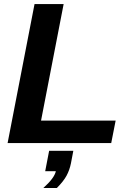

<svg xmlns="http://www.w3.org/2000/svg" viewBox="-20 -708 651 950"><path d="M552.2 -111.3 530.3 0H17.6L150.9 -688H294.9L183.1 -111.3ZM331.1 99.6Q324.2 133.8 309.1 161.6Q293.9 189.5 261.2 222.2H194.3Q249 173.3 256.3 139.2H203.6L223.1 38.1H342.8Z"/></svg>

Font: Arimo
Style: Italic
Weight: 400
Italic angle: -12°
Designer: Steve Matteson
Foundry: Monotype Imaging Inc.
Version: Version 1.33